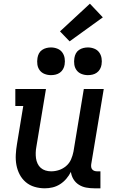

<svg xmlns="http://www.w3.org/2000/svg" viewBox="-20 -1012 640 1040"><path d="M223 8Q194 8 167 0Q140 -8 119.5 -25.5Q99 -43 86.5 -67Q74 -91 69 -118Q64 -145 65.5 -174Q67 -203 72 -232L106 -438H63V-530H229L177 -217Q174 -201 173.5 -185.5Q173 -170 175 -155Q177 -140 183.5 -126Q190 -112 201 -102.5Q212 -93 226.5 -88.5Q241 -84 257 -84Q279 -84 300 -91Q321 -98 338.5 -113Q356 -128 365 -149Q374 -170 378 -191L434 -530H542L474 -122Q473 -114 474 -107Q475 -100 479.5 -94.5Q484 -89 491 -86.5Q498 -84 506 -84H524V8H491Q468 8 446.5 4Q425 0 407 -11.5Q389 -23 378 -41Q367 -59 364 -81Q354 -61 339 -43.5Q324 -26 305 -14Q286 -2 265 3Q244 8 223 8ZM456 -605Q438 -605 421.5 -611.5Q405 -618 395 -631.5Q385 -645 382.5 -662.5Q380 -680 383 -698Q385 -711 391 -722.5Q397 -734 408 -741.5Q419 -749 431.5 -752Q444 -755 456 -755Q474 -755 490.5 -748.5Q507 -742 517 -728.5Q527 -715 530 -697.5Q533 -680 530 -662Q528 -649 521.5 -637.5Q515 -626 504.5 -618.5Q494 -611 481.5 -608Q469 -605 456 -605ZM256 -605Q238 -605 221.5 -611.5Q205 -618 195 -631.5Q185 -645 182.5 -662.5Q180 -680 183 -698Q185 -711 191 -722.5Q197 -734 208 -741.5Q219 -749 231.5 -752Q244 -755 256 -755Q274 -755 290.5 -748.5Q307 -742 317 -728.5Q327 -715 330 -697.5Q333 -680 330 -662Q328 -649 321.5 -637.5Q315 -626 304.5 -618.5Q294 -611 281.5 -608Q269 -605 256 -605ZM357 -788 305 -842 467 -992 537 -918Z"/></svg>

Font: Iosevka Slab Semibold Extended
Style: Italic
Weight: 600
Width: 7
Italic angle: -9°
Monospace: yes
Designer: Belleve Invis
Foundry: Belleve Invis
Version: Version 11.1.0; ttfautohint (v1.8.3)